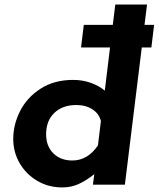

<svg xmlns="http://www.w3.org/2000/svg" viewBox="-20 -809 695 841"><path d="M643 -601H601L527 0H387L393 -46Q356 -17 323.5 -2.5Q291 12 253 12Q192 12 143 -17Q94 -46 66 -94.5Q38 -143 38 -200Q38 -264 68.5 -323.5Q99 -383 158.5 -421Q218 -459 300 -459Q342 -459 378 -446Q414 -433 439 -412L462 -601H335L347 -700H474L485 -789H624L613 -700H655ZM422 -279Q414 -311 385 -330Q356 -349 314 -349Q254 -349 218 -314.5Q182 -280 182 -221Q182 -169 213.5 -137.5Q245 -106 297 -106Q364 -106 409 -172Z"/></svg>

Font: Josefin Sans
Style: Bold Italic
Weight: 700
Italic angle: -7°
Designer: Santiago Orozco
Foundry: Typemade
Version: Version 2.000